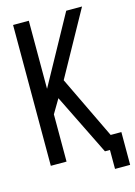

<svg xmlns="http://www.w3.org/2000/svg" viewBox="-120 -764 650 922"><g transform="rotate(-15 204.5 -303.0)"><path d="M309.1 0 159.2 -304.2 118.2 -234.9V0H40V-700.2H118.2V-361.8L304.2 -700.2H382.8L206.1 -380.9L356 -68.8H409.2V94.2H334V0Z"/></g></svg>

Font: Bebas Neue Regular
Style: Regular
Weight: 400
Designer: Ryoichi Tsunekawa
Foundry: Ryoichi Tsunekawa
Version: Version 001.003